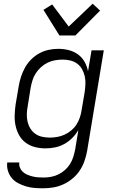

<svg xmlns="http://www.w3.org/2000/svg" viewBox="-20 -791 640 1034"><path d="M212 223Q188 223 164.5 221Q141 219 119.5 212.5Q98 206 78 195.5Q58 185 44 168.5Q30 152 23 130Q16 108 19 84H84Q82 100 88 113.5Q94 127 104.5 136Q115 145 128.5 150.5Q142 156 156.5 159.5Q171 163 186 164Q201 165 216 165Q236 165 256.5 161Q277 157 296 147.5Q315 138 331 123.5Q347 109 358 91Q369 73 375 53Q381 33 385 13L402 -90Q388 -67 368.5 -47.5Q349 -28 325 -15Q301 -2 275.5 3Q250 8 225 8Q195 8 168 1Q141 -6 119 -22Q97 -38 83.5 -62Q70 -86 64 -113.5Q58 -141 59 -170Q60 -199 64 -228L81 -328Q85 -353 93.5 -378.5Q102 -404 115 -427.5Q128 -451 148 -471Q168 -491 192 -504Q216 -517 242 -522.5Q268 -528 293 -528Q323 -528 350.5 -521Q378 -514 400 -498Q422 -482 435.5 -458Q449 -434 454 -407L473 -520H539L449 23Q444 50 434.5 77Q425 104 409 128Q393 152 370 171Q347 190 320.5 202Q294 214 266.5 218.5Q239 223 212 223ZM248 -50Q268 -50 288 -53.5Q308 -57 327 -65.5Q346 -74 363 -88Q380 -102 391 -119Q402 -136 409 -155.5Q416 -175 419 -195L436 -295Q439 -316 440 -338Q441 -360 436.5 -380Q432 -400 422 -418Q412 -436 396 -448Q380 -460 359.5 -465Q339 -470 318 -470Q298 -470 277 -466.5Q256 -463 236.5 -453.5Q217 -444 200.5 -429Q184 -414 172.5 -396Q161 -378 155 -358.5Q149 -339 145 -318L129 -218Q125 -197 124.5 -176Q124 -155 128.5 -135.5Q133 -116 143.5 -99Q154 -82 170 -70.5Q186 -59 206.5 -54.5Q227 -50 248 -50ZM300 -600 214 -738 261 -767 350 -648 479 -771 519 -734 386 -600Z"/></svg>

Font: Iosevka Aile Light
Style: Italic
Weight: 300
Italic angle: -9°
Designer: Belleve Invis
Foundry: Belleve Invis
Version: Version 31.1.0; ttfautohint (v1.8.4)